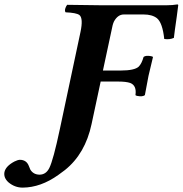

<svg xmlns="http://www.w3.org/2000/svg" viewBox="-139 -669 834 876"><path d="M134.3 -81.1 228 -522Q241.7 -585.9 223.1 -600.6Q209 -610.8 160.2 -612.8Q153.3 -621.1 163.1 -640.6Q165.5 -645 167.5 -647L321.3 -645H621.1Q648.4 -645 670.9 -648.9Q673.8 -647.5 674.3 -646Q674.3 -642.6 667.5 -593.3Q656.7 -519 654.3 -496.1Q634.3 -487.3 610.4 -491.2Q602.5 -564.9 577.1 -585.9Q555.2 -603 516.1 -603H426.3Q398.4 -603 380.9 -570.8Q377 -562 375 -554.2L330.6 -347.2H411.6Q475.1 -347.2 494.1 -365.2Q507.8 -379.4 516.1 -409.2Q526.4 -417.5 550.8 -412.6Q556.6 -411.1 559.1 -409.2Q544.4 -348.6 538.6 -323.2Q534.2 -303.2 522 -234.9Q511.7 -226.6 486.8 -231.4Q481 -232.9 479 -234.9Q485.4 -278.8 455.1 -290.5Q436 -296.9 401.4 -296.9H320.3L278.8 -103Q250 32.7 157.2 106.9Q145 116.7 127.4 128.9Q46.9 186.5 -35.6 187Q-71.3 187 -100.1 163.1Q-123.5 142.1 -118.7 116.2Q-112.8 88.9 -73.2 67.9Q-58.1 60.5 -48.8 60.1Q-18.6 60.1 -7.8 87.4Q-1 104 -0.5 105Q13.2 127.4 41 127.9Q70.8 127.9 85.9 97.7Q104 62 134.3 -81.1Z"/></svg>

Font: Linux Libertine Slanted O
Style: Bold Slanted
Weight: 700
Designer: Philipp H. Poll
Foundry: Philipp H. Poll
Version: Version 5.0.0